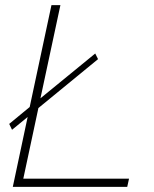

<svg xmlns="http://www.w3.org/2000/svg" viewBox="-20 -730 601 750"><path d="M71 -32H484L477 0H30L88 -273L27 -223L16 -246L96 -312L181 -710H216L138 -346L352 -521L363 -499L130 -308Z"/></svg>

Font: Raleway-v4020 ExtraLight
Style: Italic
Weight: 275
Italic angle: -12°
Designer: Matt McInerney, Pablo Impallari, Rodrigo Fuenzalida
Foundry: Matt McInerney, Pablo Impallari, Rodrigo Fuenzalida
Version: Version 4.020;PS 004.020;hotconv 1.0.88;makeotf.lib2.5.64775